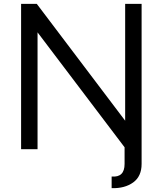

<svg xmlns="http://www.w3.org/2000/svg" viewBox="-20 -770 840 991"><path d="M710.9 -750V76.2Q710.9 140.1 667.5 171.6Q624 203.1 556.2 201.2V141.1Q623 147 623 76.2V-9.8L173.8 -603V0H88.9V-750H169.9L626 -147V-750Z"/></svg>

Font: Oakes Grotesk
Style: Regular
Weight: 400
Designer: Samuel Oakes
Foundry: Samuel Oakes
Version: Version 1.0 | wf-rip DC20170320